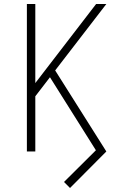

<svg xmlns="http://www.w3.org/2000/svg" viewBox="-20 -755 640 957"><path d="M329 182 299 152 458 -6 229 -370 156 -275V0H114V-735H156V-341L459 -735H510L255 -404L510 0Z"/></svg>

Font: Iosevka Extralight Extended
Style: Regular
Weight: 200
Width: 7
Monospace: yes
Designer: Belleve Invis
Foundry: Belleve Invis
Version: Version 32.5.0; ttfautohint (v1.8.4)